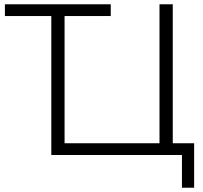

<svg xmlns="http://www.w3.org/2000/svg" viewBox="-20 -725 951 898"><path d="M831 153V0H220V-650H3V-705H498V-650H282V-55H726V-705H788V-55H888V153Z"/></svg>

Font: Nunito Sans Light
Style: Regular
Weight: 300
Designer: Vernon Adams
Foundry: Vernon Adams
Version: Version 3.101; ttfautohint (v1.8.4.7-5d5b);gftools[0.9.27]